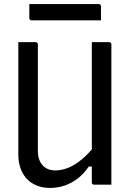

<svg xmlns="http://www.w3.org/2000/svg" viewBox="-20 -907 640 943"><path d="M527 0Q513 0 499 0Q485 0 471 0Q457 0 442 0Q440 0 438 -0.5Q436 -1 435 -2Q434 -3 433 -4Q432 -5 431.5 -7Q431 -9 431 -11Q431 -97 431 -183Q431 -269 431 -355.5Q431 -442 431 -528Q431 -614 431 -700Q446 -700 460 -700Q474 -700 488 -700Q502 -700 516 -700Q520 -700 522 -698.5Q524 -697 525.5 -695Q527 -693 527 -689Q527 -616 527 -543Q527 -470 527 -396.5Q527 -323 527 -250Q527 -177 527 -104Q527 -77 527 -51Q527 -25 527 0ZM226 16Q188 16 158.5 3.5Q129 -9 109.5 -31Q90 -53 80 -83Q70 -113 70 -147Q70 -223 70 -298.5Q70 -374 70 -449.5Q70 -525 70 -601Q70 -626 70 -650.5Q70 -675 70 -700Q92 -700 112.5 -700Q133 -700 155 -700Q159 -700 161 -698.5Q163 -697 164.5 -695Q166 -693 166 -689Q166 -604 166 -515.5Q166 -427 166 -339.5Q166 -252 166 -166Q166 -121 189 -95.5Q212 -70 251 -70Q282 -70 314 -82.5Q346 -95 381 -123.5Q416 -152 453 -200V-89H416Q392 -54 362.5 -31Q333 -8 298.5 4Q264 16 226 16ZM124 -887H465Q470 -887 473 -884Q476 -881 476 -876Q476 -859 476 -842Q476 -825 476 -807H135Q132 -807 129.5 -808.5Q127 -810 125.5 -812.5Q124 -815 124 -818Q124 -836 124 -853Q124 -870 124 -887Z"/></svg>

Font: RecMonoLinear Nerd Font Mono
Style: Regular
Weight: 400
Monospace: yes
Version: Version 1.085; ttfautohint (v1.8.4.7-5d5b);Nerd Fonts 3.2.1